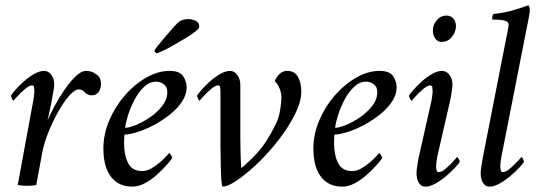

<svg xmlns="http://www.w3.org/2000/svg" viewBox="-20 -689 2011 715"><path d="M300 -425Q316 -425 328.5 -418.5Q341 -412 348 -404Q356 -394 356 -377Q356 -358 347 -346Q338 -334 321 -334Q305 -334 292 -349Q286 -356 272 -356Q259 -356 239 -334Q219 -312 198.5 -276Q178 -240 161 -198.5Q144 -157 137 -119L115 0Q99 3 82 3Q64 3 46 0L104 -315Q105 -320 106.5 -331.5Q108 -343 108 -347Q108 -348 108 -349Q108 -356 107 -363.5Q106 -371 99 -371Q89 -371 73 -357.5Q57 -344 44.5 -330Q32 -316 30 -314Q28 -314 24.5 -321.5Q21 -329 21 -333Q25 -340 38 -355Q51 -370 69 -386Q87 -402 107 -413.5Q127 -425 144 -425Q160 -425 171 -410.5Q182 -396 182 -374Q182 -368 179.5 -353Q177 -338 174 -322Q170 -298 166 -281Q162 -264 157 -240Q167 -264 184 -295.5Q201 -327 221.5 -356.5Q242 -386 262.5 -405.5Q283 -425 300 -425Z M611 -425Q649 -425 662 -405.5Q675 -386 675 -364Q675 -336 657.5 -310Q640 -284 611.5 -261.5Q583 -239 551.5 -222.5Q520 -206 491 -197Q462 -188 444 -188Q443 -186 442.5 -173.5Q442 -161 442 -157Q442 -112 457 -82Q472 -52 509 -52Q526 -52 543 -61.5Q560 -71 575 -84Q590 -97 599.5 -107.5Q609 -118 610 -119Q612 -119 616.5 -112Q621 -105 621 -100Q616 -92 601 -75Q586 -58 565 -39Q544 -20 520 -7Q496 6 473 6Q421 6 393 -31Q365 -68 365 -136Q365 -190 387.5 -242Q410 -294 446 -335Q482 -376 525.5 -400.5Q569 -425 611 -425ZM446 -213Q460 -213 486 -223.5Q512 -234 539 -252.5Q566 -271 584.5 -295Q603 -319 603 -346Q603 -366 589.5 -375.5Q576 -385 562 -385Q537 -385 516.5 -365.5Q496 -346 481 -317.5Q466 -289 457 -260.5Q448 -232 446 -213ZM563 -491Q561 -491 558 -494.5Q555 -498 555 -500Q555 -503 567.5 -518.5Q580 -534 597 -554Q614 -574 628.5 -590Q643 -606 648 -609Q661 -618 684 -618Q694 -618 708 -612Q722 -606 722 -589Q722 -583 707.5 -571.5Q693 -560 670.5 -546.5Q648 -533 625 -520Q602 -507 585 -499Q568 -491 563 -491Z M879 -63Q914 -93 936 -117.5Q958 -142 973.5 -166.5Q989 -191 1004 -221Q1018 -247 1023 -278Q1028 -309 1028 -325Q1028 -341 1022 -357.5Q1016 -374 1003 -387Q1008 -400 1020 -412.5Q1032 -425 1049 -425Q1077 -425 1089.5 -403Q1102 -381 1102 -347Q1102 -316 1085.5 -278.5Q1069 -241 1041.5 -201Q1014 -161 981 -124Q948 -87 914.5 -58Q881 -29 853.5 -11.5Q826 6 809 6Q806 3 804.5 -16.5Q803 -36 802.5 -61.5Q802 -87 801.5 -110.5Q801 -134 801 -145V-347Q801 -348 801 -349Q801 -356 800 -363.5Q799 -371 792 -371Q782 -371 766 -357.5Q750 -344 737.5 -330Q725 -316 723 -314Q721 -314 717.5 -321.5Q714 -329 714 -333Q718 -340 731 -355Q744 -370 762 -386Q780 -402 800 -413.5Q820 -425 837 -425Q853 -425 864 -409.5Q875 -394 875 -372V-172Q875 -141 876 -110Q877 -79 879 -63Z M1393 -425Q1431 -425 1444 -405.5Q1457 -386 1457 -364Q1457 -336 1439.5 -310Q1422 -284 1393.5 -261.5Q1365 -239 1333.5 -222.5Q1302 -206 1273 -197Q1244 -188 1226 -188Q1225 -186 1224.5 -173.5Q1224 -161 1224 -157Q1224 -112 1239 -82Q1254 -52 1291 -52Q1308 -52 1325 -61.5Q1342 -71 1357 -84Q1372 -97 1381.5 -107.5Q1391 -118 1392 -119Q1394 -119 1398.5 -112Q1403 -105 1403 -100Q1398 -92 1383 -75Q1368 -58 1347 -39Q1326 -20 1302 -7Q1278 6 1255 6Q1203 6 1175 -31Q1147 -68 1147 -136Q1147 -190 1169.5 -242Q1192 -294 1228 -335Q1264 -376 1307.5 -400.5Q1351 -425 1393 -425ZM1228 -213Q1242 -213 1268 -223.5Q1294 -234 1321 -252.5Q1348 -271 1366.5 -295Q1385 -319 1385 -346Q1385 -366 1371.5 -375.5Q1358 -385 1344 -385Q1319 -385 1298.5 -365.5Q1278 -346 1263 -317.5Q1248 -289 1239 -260.5Q1230 -232 1228 -213Z M1587 -315Q1588 -320 1589.5 -331.5Q1591 -343 1591 -347Q1591 -348 1591 -349Q1591 -356 1590 -363.5Q1589 -371 1582 -371Q1572 -371 1556 -357.5Q1540 -344 1527.5 -330Q1515 -316 1513 -314Q1511 -314 1507 -321.5Q1503 -329 1503 -333Q1507 -340 1520 -355Q1533 -370 1551 -386Q1569 -402 1589 -413.5Q1609 -425 1626 -425Q1642 -425 1653.5 -410.5Q1665 -396 1665 -374Q1665 -368 1663 -353Q1661 -338 1658 -322L1608 -104Q1607 -97 1605.5 -86.5Q1604 -76 1604 -72Q1604 -65 1605.5 -56.5Q1607 -48 1614 -48Q1625 -48 1640.5 -61.5Q1656 -75 1668.5 -89Q1681 -103 1682 -104Q1684 -104 1688 -97.5Q1692 -91 1692 -86Q1688 -79 1674 -64Q1660 -49 1641 -33Q1622 -17 1601.5 -5.5Q1581 6 1564 6Q1548 6 1539.5 -8.5Q1531 -23 1531 -45Q1531 -51 1533 -66Q1535 -81 1538 -97ZM1643 -631Q1659 -631 1668.5 -619.5Q1678 -608 1678 -592Q1678 -570 1663 -551.5Q1648 -533 1625 -533Q1609 -533 1600.5 -546Q1592 -559 1592 -575Q1592 -597 1606.5 -614Q1621 -631 1643 -631Z M1865 -546Q1868 -560 1871 -575Q1874 -590 1874 -598Q1874 -607 1863 -611Q1852 -615 1838.5 -615.5Q1825 -616 1816 -616Q1815 -616 1814 -616Q1812 -619 1813.5 -626.5Q1815 -634 1818 -637Q1859 -641 1895 -652Q1931 -663 1947 -669Q1951 -667 1952 -661Q1953 -655 1953 -650Q1953 -644 1948.5 -619.5Q1944 -595 1940 -577L1847 -104Q1846 -101 1844.5 -88.5Q1843 -76 1843 -72Q1843 -65 1844.5 -56.5Q1846 -48 1853 -48Q1864 -48 1879.5 -61.5Q1895 -75 1908 -89Q1921 -103 1922 -104Q1924 -104 1927.5 -97.5Q1931 -91 1931 -86Q1927 -79 1913 -64Q1899 -49 1880 -33Q1861 -17 1840.5 -5.5Q1820 6 1803 6Q1787 6 1778.5 -8.5Q1770 -23 1770 -45Q1770 -51 1772 -66Q1774 -81 1777 -97Z"/></svg>

Font: Amiri
Style: Italic
Weight: 400
Italic angle: 10°
Designer: Khaled Hosny
Version: Version 0.113